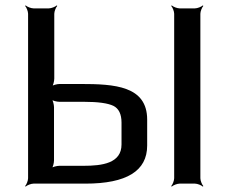

<svg xmlns="http://www.w3.org/2000/svg" viewBox="-20 -680 846 711"><path d="M722 -20V-629C722 -638 728 -653 733 -658L731 -660C726 -655 711 -649 702 -649H645C636 -649 621 -655 616 -660L614 -658C619 -653 625 -638 625 -629V-20C625 -11 619 4 614 9L616 11C621 6 636 0 645 0H702C711 0 726 6 731 11L733 9C728 4 722 -11 722 -20ZM278 -369H201C192 -369 175 -365 170 -360L172 -358C177 -363 181 -380 181 -389V-629C181 -638 187 -653 192 -658L190 -660C185 -655 170 -649 161 -649H104C95 -649 80 -655 75 -660L73 -658C78 -653 84 -638 84 -629V-20C84 -11 78 4 73 9L75 11C80 6 95 0 104 0H296C449 0 525 -47 525 -141V-237C525 -362 404 -369 278 -369ZM289 -66H200C191 -66 174 -62 169 -57L171 -55C176 -60 180 -77 180 -86V-283C180 -292 176 -309 171 -314L169 -312C174 -307 191 -303 200 -303H291C343 -303 379 -298 400 -288C420 -278 430 -257 430 -226V-145C430 -75 358 -66 289 -66Z"/></svg>

Font: Gamestation Storm
Style: Regular
Weight: 400
Designer: Jonas Hecksher
Foundry: Jonas Hecksher, Playtypeª, e-types AS
Version: Version 1.003